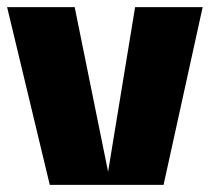

<svg xmlns="http://www.w3.org/2000/svg" viewBox="-20 -520 590 540"><path d="M440 0H120L0 -500H190L284 -37L360 -500H550Z"/></svg>

Font: Fivo Sans Modern Heavy
Style: Regular
Weight: 900
Designer: Alexander Slobzheninov
Foundry: Alexander Slobzheninov
Version: 1.0